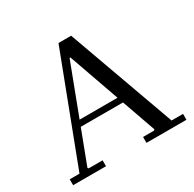

<svg xmlns="http://www.w3.org/2000/svg" viewBox="-148 -828 998 986"><g transform="rotate(-30 351.0 -335.0)"><path d="M15 0V-35H73L315 -670H390L619 -35H687V0H450V-35H515L520 -40L331 -575H326L123 -40L128 -35H210V0ZM174 -240V-275H473V-240Z"/></g></svg>

Font: Brygada 1918
Style: Regular
Weight: 400
Designer: Mateusz Machalski | Borys Kosmynka | Przemek Hoffer
Foundry: NIEPODLEGLA 2018
Version: Version 3.006